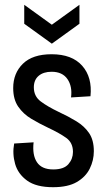

<svg xmlns="http://www.w3.org/2000/svg" viewBox="-20 -767 443 800"><path d="M201 13Q131 13 93 -14.5Q55 -42 43 -84Q31 -126 39 -169L120 -174Q114 -121 134 -91Q154 -61 202 -61Q246 -61 265 -83Q284 -105 284 -134Q284 -172 256.5 -192Q229 -212 180 -235Q144 -252 110.5 -272Q77 -292 56 -322.5Q35 -353 35 -400Q35 -462 75.5 -501.5Q116 -541 195 -541Q280 -541 322.5 -493Q365 -445 357 -366L276 -361Q282 -407 261 -437.5Q240 -468 195 -468Q161 -468 141 -451Q121 -434 121 -403Q121 -366 149.5 -344.5Q178 -323 224 -301Q265 -282 298.5 -261.5Q332 -241 351.5 -212Q371 -183 371 -137Q371 -99 354 -64.5Q337 -30 300 -8.5Q263 13 201 13ZM81 -747 196 -664 311 -747V-668L196 -585L81 -668Z"/></svg>

Font: Bricolage Grotesque 12pt Condensed
Style: Regular
Weight: 400
Width: 3
Designer: Mathieu Triay
Foundry: Atelier Triay
Version: Version 1.001; ttfautohint (v1.8.4.7-5d5b);gftools[0.9.33.de